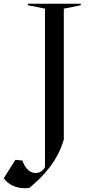

<svg xmlns="http://www.w3.org/2000/svg" viewBox="-98 -720 467 1020"><path d="M21 133 -16 129 -78 227C-55 260 -13 280 34 280C42 280 50 279 58 278C134 216 208 135 241 21V-674L331 -692V-700H51V-692L141 -674V167C131 188 112 199 92 199C65 199 37 180 21 133Z"/></svg>

Font: Mazius Display
Style: Regular
Weight: 400
Designer: Alberto Casagrande & Collletttivo
Foundry: Collletttivo
Version: Version 2.000;Glyphs 3.2 (3217)